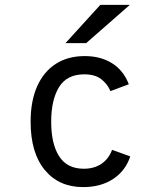

<svg xmlns="http://www.w3.org/2000/svg" viewBox="-20 -752 656 784"><path d="M319.5 12Q220.5 12 162.8 -58Q105 -128 105 -255Q105 -339 131.5 -399Q158 -459 207.5 -491Q257 -523 326 -523Q390.5 -523 437.2 -494Q484 -465 506 -408L431 -380Q418.5 -409.5 393 -429Q367.5 -448.5 324 -448.5Q253 -448.5 221 -396.2Q189 -344 189 -255Q189 -164.5 221.5 -113.8Q254 -63 322 -63Q365 -63 394.8 -83.5Q424.5 -104 437.5 -140L512 -113.5Q492.5 -54.5 442 -21.2Q391.5 12 319.5 12ZM247.5 -576 389.5 -732H510L332 -576Z"/></svg>

Font: Overpass Mono
Style: Regular
Weight: 400
Designer: Delve Withrington, Dave Bailey
Foundry: Delve Fonts LLC
Version: Version 4.000